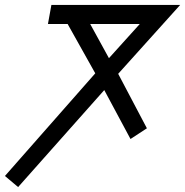

<svg xmlns="http://www.w3.org/2000/svg" viewBox="-56 -745 751 779"><path d="M-36 -31 330.5 -447.5 218.5 -647.5H138.5L152.5 -725H675L423.5 -445.5L540 -224.5L473.5 -181L367 -379.5L17.5 14ZM511 -647.5H310L386 -509Z"/></svg>

Font: JuliaMono Italic
Style: Regular
Weight: 400
Italic angle: -9°
Monospace: yes
Designer: cormullion
Foundry: corm
Version: Version 0.049; ttfautohint (v1.8.4)